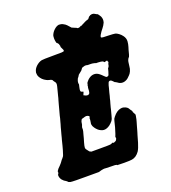

<svg xmlns="http://www.w3.org/2000/svg" viewBox="-151 -920 951 1069"><g transform="rotate(-20 324.5 -385.5)"><path d="M321 -809Q325 -809 331 -808Q342 -807 356 -797Q363 -792 374 -779Q380 -772 382 -770Q387 -767 398 -763Q401 -762 404 -760.5Q407 -759 408 -759Q409 -759 409 -758Q409 -757 411 -756Q413 -755 418 -755Q425 -755 432 -760Q435 -762 436 -761Q439 -760 444 -764Q446 -766 446 -766Q447 -765 451 -768Q452 -768 453 -768.5Q454 -769 455.5 -770Q457 -771 457.5 -771Q458 -771 458.5 -771.5Q459 -772 463 -774Q467 -776 468 -776L469 -777H470Q470 -777 471 -777Q472 -777 473 -778Q474 -779 474.5 -779Q475 -779 475.5 -779.5Q476 -780 476.5 -779.5Q477 -779 478 -779.5Q479 -780 481 -781Q485 -781 487 -784Q489 -786 489 -786.5Q489 -787 490 -787.5Q491 -788 491 -789Q490 -790 493 -791Q493 -792 494 -792L496 -795Q497 -795 497 -795L498 -796Q499 -796 500 -796.5Q501 -797 502 -797.5Q503 -798 502 -799H503Q505 -799 505 -799.5Q505 -800 511 -801Q514 -801 514 -801.5Q514 -802 520 -801L525 -800L536 -794Q542 -790 543 -791Q545 -791 553 -779Q559 -771 561 -762Q563 -754 562 -745Q561 -734 555 -726Q554 -724 552.5 -721Q551 -718 543 -707.5Q535 -697 531 -692Q518 -674 517 -665Q517 -663 518 -662Q522 -658 559 -658Q591 -657 600 -655Q608 -653 619 -645Q630 -637 638 -626Q650 -610 649 -592Q648 -576 643 -560Q641 -554 638 -544Q630 -511 627 -507Q627 -506 625 -505Q622 -503 618 -494Q615 -488 614 -479Q614 -474 612.5 -467.5Q611 -461 610.5 -453Q610 -445 609 -443Q605 -428 598 -418Q595 -413 579 -398Q571 -391 562 -388Q549 -383 536 -386Q526 -388 515 -397Q507 -402 506 -402Q507 -399 494 -413Q488 -419 483 -419Q474 -419 471 -410Q466 -398 463 -383Q461 -376 456 -357Q455 -351 452 -340Q449 -329 448 -326Q447 -322 445 -313Q442 -303 440.5 -297.5Q439 -292 438 -288Q437 -284 435 -277Q433 -269 432 -264Q426 -243 424 -234Q420 -214 412 -204Q393 -181 373 -175Q356 -169 339 -178Q332 -181 325 -187Q316 -195 310 -204Q302 -215 301 -225Q300 -229 302 -237Q303 -239 304 -251V-262L306 -265Q307 -267 307 -269Q307 -274 305 -274Q304 -274 304 -274Q304 -275 301.5 -276Q299 -277 296 -278Q293 -279 290 -279Q284 -279 273 -275Q268 -273 265 -273Q259 -271 256 -261Q254 -256 254 -252Q254 -248 252 -241Q248 -232 247 -225Q247 -220 247.5 -217.5Q248 -215 247 -213Q247 -208 241 -188Q239 -180 235.5 -167Q232 -154 229 -145Q223 -124 223 -115Q223 -109 229 -102Q233 -98 236 -93Q239 -87 246 -85L250 -83H304Q358 -83 362 -84Q371 -86 375 -89Q377 -90 377 -90Q377 -90 378.5 -89Q380 -88 382 -87Q385 -86 398 -93Q400 -95 402 -99Q406 -106 405 -110Q405 -112 403 -112H402L403 -114Q407 -121 420 -165Q422 -172 423 -177Q426 -186 429 -201Q431 -212 439 -221Q461 -249 485 -253Q494 -255 502 -253Q524 -247 530 -234Q532 -231 535 -226Q543 -216 542 -214Q541 -214 542 -211Q543 -208 543.5 -208Q544 -208 545 -206Q547 -199 549 -199Q550 -198 551 -195Q552 -189 549 -177Q548 -172 547 -166.5Q546 -161 543 -151.5Q540 -142 537 -131Q534 -120 531 -109.5Q528 -99 526.5 -94Q525 -89 523 -83Q517 -64 511 -41Q502 -11 492 5Q473 32 447 36Q437 38 401 38L359 37V36Q360 35 358 34.5Q356 34 352.5 33.5Q349 33 348.5 32.5Q348 32 323.5 32Q299 32 292 31Q285 30 279 31Q261 34 258 36Q256 37 250 38Q244 38 171.5 38Q99 38 94 37Q89 37 83 36Q71 33 69 29Q68 27 62 23Q52 16 52 17L41 6L40 5Q30 -9 31 -24Q31 -27 31.5 -27.5Q32 -28 33 -27Q33 -27 34 -28.5Q35 -30 36 -34Q38 -41 36 -43Q36 -43 38 -47Q42 -55 58 -70Q70 -83 73 -88Q78 -96 85 -103Q90 -109 92 -112Q95 -117 98 -128Q103 -142 110 -169Q111 -176 118 -201Q120 -207 121 -211.5Q122 -216 126 -231Q130 -246 132 -253Q134 -260 136 -268.5Q138 -277 141 -285Q143 -292 145 -300Q147 -306 149.5 -316Q152 -326 153 -332Q157 -346 163 -369Q165 -376 169 -391.5Q173 -407 175.5 -415Q178 -423 179 -426.5Q180 -430 181.5 -437Q183 -444 188 -462Q198 -497 197 -505Q197 -512 191 -518Q188 -522 186 -525Q183 -533 179 -534Q176 -536 166.5 -538Q157 -540 150 -544Q126 -556 115 -578Q111 -586 111 -596Q110 -603 112 -607Q115 -622 129 -636Q146 -652 164 -656Q173 -658 228 -658Q273 -658 282.5 -658.5Q292 -659 294 -660Q300 -662 297 -670Q295 -674 292.5 -679.5Q290 -685 288 -689Q286 -693 286.5 -693Q287 -693 288 -692L289 -691V-694Q289 -696 287 -699.5Q285 -703 285.5 -703.5Q286 -704 285.5 -706Q285 -708 284 -709.5Q283 -711 282 -711Q281 -711 280.5 -712.5Q280 -714 278.5 -716Q277 -718 276 -717.5Q275 -717 275 -717.5Q275 -718 273 -723Q270 -735 270 -747Q270 -756 271 -761Q276 -778 291 -792.5Q306 -807 321 -809ZM388 -545Q382 -545 379 -545Q374 -543 365 -541Q361 -539 360 -538.5Q359 -538 358 -535Q353 -526 340 -517Q330 -511 327 -503Q324 -498 321 -495Q318 -492 317.5 -489.5Q317 -487 315 -483.5Q313 -480 313 -477.5Q313 -475 312 -471Q311 -463 313 -461Q314 -460 310 -445Q306 -428 307 -423Q307 -421 308 -419Q310 -415 320 -413H322V-410Q321 -405 318 -400Q316 -395 316 -394Q316 -391 320 -391L322 -390L328 -387Q329 -388 329.5 -387Q330 -386 332 -386Q334 -386 334 -385.5Q334 -385 335.5 -385Q337 -385 338 -386H339L340 -385Q341 -386 342 -386L345 -388H346Q346 -387 347.5 -389Q349 -391 350 -393Q352 -397 353 -406Q353 -412 353.5 -416.5Q354 -421 354 -423Q354 -425 355 -428Q357 -433 356 -435Q355 -435 357 -439Q360 -445 359 -448Q359 -450 366 -458.5Q373 -467 380 -472Q395 -483 411 -483Q419 -483 427 -480Q440 -475 459 -455Q467 -447 469 -446Q473 -444 478 -445.5Q483 -447 485 -451Q487 -455 491 -469Q496 -488 496 -488Q499 -490 502 -496Q504 -500 505 -508Q506 -512 506 -512Q509 -513 509 -519Q509 -524 508 -523Q507 -523 507 -525Q507 -530 504 -530Q502 -530 498 -528.5Q494 -527 492 -527Q490 -527 488.5 -526.5Q487 -526 487 -528Q485 -532 479 -534Q473 -536 454 -537H442L439 -539Q436 -540 430 -541Q424 -542 421.5 -542.5Q419 -543 410 -543Q404 -543 399.5 -543Q395 -543 392.5 -543.5Q390 -544 390 -544Z"/></g></svg>

Font: TT2020 Style B
Style: Italic
Weight: 400
Italic angle: -15°
Version: Version 0.2.000